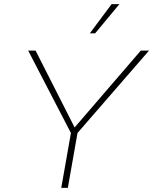

<svg xmlns="http://www.w3.org/2000/svg" viewBox="-20 -914 745 934"><path d="M278 0 325 -267 117 -668H153L343 -294L665 -668H705L357 -267L310 0ZM417 -752 523 -894H561L443 -752Z"/></svg>

Font: Gantari Thin
Style: Italic
Weight: 100
Italic angle: -10°
Designer: Anugrah Pasau
Foundry: Lafontype
Version: Version 1.000; ttfautohint (v1.8.4.7-5d5b)